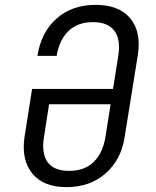

<svg xmlns="http://www.w3.org/2000/svg" viewBox="-20 -760 640 790"><path d="M254 10Q158 10 112.5 -46.5Q67 -103 81 -197L112 -394H445L467 -533Q477 -598 450.5 -633.5Q424 -669 362 -669Q300 -669 262 -632.5Q224 -596 213 -530H134Q149 -627 212.5 -683.5Q276 -740 373 -740Q470 -740 516 -684.5Q562 -629 547 -533L493 -197Q479 -103 414.5 -46.5Q350 10 254 10ZM264 -57Q328 -57 365.5 -93.5Q403 -130 414 -197L435 -331H182L161 -197Q150 -130 175.5 -93.5Q201 -57 264 -57Z"/></svg>

Font: JetBrains Mono NL Light
Style: Italic
Weight: 300
Italic angle: -9°
Designer: Philipp Nurullin, Konstantin Bulenkov
Foundry: JetBrains
Version: Version 2.304; ttfautohint (v1.8.4.7-5d5b)